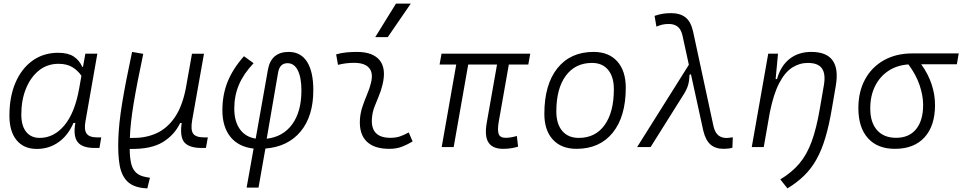

<svg xmlns="http://www.w3.org/2000/svg" viewBox="-20 -815 5333 1064"><path d="M439.9 -444.3 453.1 -517.6H519.5L453.1 -139.6Q445.3 -95.2 460.2 -74.5Q475.1 -53.7 518.1 -53.7H541L531.2 4.9H503.9Q435.5 4.9 410.2 -28.1Q384.8 -61 397.5 -133.8H387.2Q357.4 -64.9 304.7 -27.3Q252 10.3 184.1 10.3Q111.8 10.3 72 -38.1Q32.2 -86.4 32.2 -174.3Q32.2 -278.8 65.9 -357.2Q99.6 -435.5 160.4 -479Q221.2 -522.5 302.2 -522.5Q356 -522.5 387.7 -502.2Q419.4 -481.9 436 -444.3ZM304.2 -461.4Q242.2 -461.4 196 -424.6Q149.9 -387.7 124 -324.2Q98.1 -260.7 98.1 -180.2Q98.1 -118.2 125 -84.5Q151.9 -50.8 199.7 -50.8Q278.8 -50.8 336.9 -120.4Q395 -189.9 418.9 -325.7L431.2 -395Q411.1 -424.8 380.6 -443.1Q350.1 -461.4 304.2 -461.4Z M796.4 229 788.6 228.5Q720.2 224.1 686.5 191.2Q652.8 158.2 642.8 99.1Q632.8 40 635.7 -43.5Q638.2 -129.4 657.2 -245.4Q676.3 -361.3 711.9 -527.3L773.9 -516.6Q739.3 -354 720.7 -242.2Q702.1 -130.4 699.7 -50.8H716.8Q788.1 -49.8 846.9 -76.4Q905.8 -103 947.5 -163.1Q989.3 -223.1 1009.3 -323.2L1043.9 -517.1H1110.4L1044.9 -148.9Q1035.6 -95.7 1050.3 -74.7Q1064.9 -53.7 1110.8 -53.7H1131.8L1121.1 4.9H1096.7Q1029.3 4.9 1002.4 -25.4Q975.6 -55.7 986.8 -133.3H978.5Q946.3 -66.4 881.6 -27.1Q816.9 12.2 702.6 10.3H698.7Q699.2 55.2 706.1 87.9Q712.9 120.6 732.9 140.6Q752.9 160.6 793 167L811 169.9Z M1412.6 224.6H1346.7L1385.3 8.3Q1301.8 -1 1257.1 -56.4Q1212.4 -111.8 1212.4 -203.6Q1212.4 -289.6 1241.2 -361.6Q1270 -433.6 1332 -503.4L1385.3 -464.8Q1329.6 -405.8 1304 -345.2Q1278.3 -284.7 1278.3 -213.4Q1278.3 -142.6 1309.3 -99.1Q1340.3 -55.7 1397 -46.9L1464.4 -426.8Q1481.4 -527.3 1580.1 -527.3Q1646.5 -527.3 1681.4 -472.9Q1716.3 -418.5 1716.3 -315.4Q1716.3 -171.4 1646.2 -86.7Q1576.2 -2 1450.7 8.3ZM1458 -46.4Q1548.8 -56.6 1599.6 -126.7Q1650.4 -196.8 1650.4 -314Q1650.4 -384.3 1630.6 -424.6Q1610.8 -464.8 1573.2 -464.8Q1529.8 -464.8 1521 -412.1Z M2245.1 -81.1 2266.6 -31.2Q2238.8 -14.2 2208 -2.2Q2177.2 9.8 2137.2 9.8Q2052.7 9.8 2011.2 -31.7Q1969.7 -73.2 1974.6 -153.3Q1977.1 -189.9 1988.8 -224.6Q2000.5 -259.3 2014.4 -292Q2028.3 -324.7 2035.6 -355Q2049.8 -410.2 2025.4 -438.5Q2001 -466.8 1942.4 -466.8Q1896 -466.8 1853 -455.6L1842.8 -513.7Q1871.6 -522 1900.4 -524.7Q1929.2 -527.3 1958 -527.3Q2046.9 -527.3 2084.2 -480.7Q2121.6 -434.1 2099.6 -345.2Q2091.3 -310.5 2078.4 -280.5Q2065.4 -250.5 2054.4 -221.2Q2043.5 -191.9 2041 -157.7Q2033.7 -51.3 2143.1 -51.3Q2171.9 -51.3 2193.6 -58.1Q2215.3 -64.9 2245.1 -81.1ZM2059.6 -609.4 2174.3 -794.9H2256.3L2128.9 -609.4Z M2768.1 9.8Q2710 9.8 2687 -25.4Q2664.1 -60.5 2677.7 -136.7L2734.4 -457.5H2574.7L2494.1 0H2427.7L2508.3 -457.5H2416L2426.8 -517.6H2918.5L2907.7 -457.5H2799.8L2744.1 -141.6Q2735.8 -94.2 2743.4 -72.8Q2751 -51.3 2782.2 -51.3Q2810.1 -51.3 2844.2 -61.5L2851.1 -2.4Q2812.5 9.8 2768.1 9.8Z M3174.8 9.8Q3090.8 9.8 3043.7 -41.5Q2996.6 -92.8 2996.6 -184.1Q2996.6 -346.2 3068.8 -436.8Q3141.1 -527.3 3269.5 -527.3Q3353.5 -527.3 3400.6 -474.9Q3447.8 -422.4 3447.8 -328.6Q3447.8 -168.9 3375.5 -79.6Q3303.2 9.8 3174.8 9.8ZM3187.5 -50.8Q3279.3 -50.8 3330.6 -122.1Q3381.8 -193.4 3381.8 -320.3Q3381.8 -389.2 3350.1 -427.7Q3318.4 -466.3 3260.7 -466.3Q3168 -466.3 3115.5 -395.3Q3063 -324.2 3063 -197.3Q3063 -128.4 3095.7 -89.6Q3128.4 -50.8 3187.5 -50.8Z M3990.2 9.8Q3944.8 9.8 3917.5 -13.9Q3890.1 -37.6 3877.4 -90.8L3809.1 -403.3L3800.8 -400.4Q3800.3 -369.1 3793.5 -344.7Q3786.6 -320.3 3770 -293.9L3585.4 0H3510.7L3797.4 -456.1L3762.2 -617.7Q3754.4 -652.3 3735.4 -667.2Q3716.3 -682.1 3687.5 -682.1Q3665 -682.1 3650.1 -678.5Q3635.3 -674.8 3617.7 -667.5L3607.4 -727.1Q3628.9 -734.4 3650.1 -738.3Q3671.4 -742.2 3699.7 -742.2Q3748.5 -742.2 3778.6 -718.8Q3808.6 -695.3 3820.8 -640.6L3934.1 -114.7Q3942.4 -80.6 3960.4 -65.4Q3978.5 -50.3 4007.3 -50.3Q4011.2 -50.3 4019 -51.3Q4026.9 -52.2 4041 -54.2L4038.6 3.9Q4016.6 9.8 3990.2 9.8Z M4146 0 4237.3 -517.6H4291.5L4278.3 -377H4286.1Q4305.7 -448.7 4354.7 -488Q4403.8 -527.3 4476.1 -527.3Q4643.6 -527.3 4611.8 -340.3L4590.3 -214.8Q4574.7 -122.1 4554.2 -53Q4533.7 16.1 4505.1 67.4Q4476.6 118.7 4437 157.5Q4397.5 196.3 4343.8 229L4304.2 179.2Q4368.7 140.1 4410.2 90.8Q4451.7 41.5 4478.3 -31.5Q4504.9 -104.5 4523.4 -213.9L4545.9 -344.2Q4556.2 -405.3 4534.9 -435.8Q4513.7 -466.3 4456.5 -466.3Q4410.2 -466.3 4369.9 -440.4Q4329.6 -414.6 4298.1 -354.2Q4266.6 -293.9 4246.1 -191.9L4212.4 0Z M4939 9.8Q4842.8 9.8 4789.8 -49.3Q4736.8 -108.4 4736.8 -215.8Q4736.8 -307.1 4773.9 -375.2Q4811 -443.4 4878.4 -481.2Q4945.8 -519 5035.6 -519H5293L5282.7 -459H5085Q5124 -404.8 5142.8 -347.7Q5161.6 -290.5 5161.6 -233.9Q5161.6 -117.7 5103.5 -54Q5045.4 9.8 4939 9.8ZM5014.2 -458Q4950.2 -453.6 4902.6 -421.9Q4855 -390.1 4828.9 -336.9Q4802.7 -283.7 4802.7 -213.9Q4802.7 -136.2 4840.3 -93.8Q4877.9 -51.3 4946.3 -51.3Q5017.6 -51.3 5056.6 -99.1Q5095.7 -147 5095.7 -233.9Q5095.7 -284.7 5076.2 -342.8Q5056.6 -400.9 5014.2 -458Z"/></svg>

Font: Cascadia Code PL Light
Style: Italic
Weight: 300
Italic angle: -10°
Monospace: yes
Designer: Aaron Bell
Foundry: Saja Typeworks
Version: Version 2404.023; ttfautohint (v1.8.4)